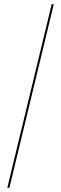

<svg xmlns="http://www.w3.org/2000/svg" viewBox="-20 -780 293 921"><path d="M15 121H25L238 -760H228Z"/></svg>

Font: Noto Serif Display SemiCondensed
Style: Regular
Weight: 400
Width: 4
Designer: Monotype Design Team
Foundry: Monotype Imaging Inc.
Version: Version 2.009